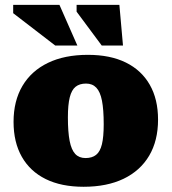

<svg xmlns="http://www.w3.org/2000/svg" viewBox="-20 -736 690 772"><path d="M324 -100.5Q350 -100.5 366.2 -113.2Q382.5 -126 389.8 -155.8Q397 -185.5 397 -236.5Q397 -295.5 390 -331.2Q383 -367 367.2 -383.5Q351.5 -400 326 -400Q300 -400 284 -387.2Q268 -374.5 260.5 -344.8Q253 -315 253 -264Q253 -205.5 260 -169.5Q267 -133.5 282.5 -117Q298 -100.5 324 -100.5ZM316 15Q226.5 15 163.8 -16Q101 -47 67.8 -105.5Q34.5 -164 34.5 -246Q34.5 -330 70.2 -390.5Q106 -451 172.8 -483.2Q239.5 -515.5 333.5 -515.5Q423.5 -515.5 486.2 -484.5Q549 -453.5 582.2 -395.2Q615.5 -337 615.5 -255Q615.5 -170.5 579.8 -110Q544 -49.5 477 -17.2Q410 15 316 15ZM291 -553H202L33 -683V-716.5H219ZM474.5 -553H389L288 -689V-716.5H460Z"/></svg>

Font: Newsreader 9pt ExtraBold
Style: Regular
Weight: 800
Designer: Hugues Gentile
Foundry: Production Type
Version: Version 1.003